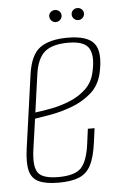

<svg xmlns="http://www.w3.org/2000/svg" viewBox="-48 -639 431 683"><g transform="rotate(-5 168.0 -297.5)"><path d="M134 9Q89 9 64 -2.5Q39 -14 31.5 -42Q24 -70 31 -121L68 -385Q78 -454 112.5 -478Q147 -502 210 -502Q282 -502 305.5 -471Q329 -440 313 -367Q303 -323 272.5 -296.5Q242 -270 203 -255.5Q164 -241 127.5 -234.5Q91 -228 70 -225L55 -120Q46 -59 61.5 -35Q77 -11 135 -11Q194 -11 216.5 -35Q239 -59 247 -120L254 -173H278L271 -121Q264 -70 249.5 -42Q235 -14 207.5 -2.5Q180 9 134 9ZM73 -247Q99 -250 132.5 -256.5Q166 -263 198.5 -276.5Q231 -290 255 -312.5Q279 -335 287 -369Q301 -425 286 -454.5Q271 -484 211 -484Q154 -484 127 -461Q100 -438 92 -383ZM174 -561Q165 -561 158.5 -567.5Q152 -574 152 -583Q152 -592 158.5 -598Q165 -604 174 -604Q183 -604 189.5 -598Q196 -592 196 -583Q196 -574 189.5 -567.5Q183 -561 174 -561ZM254 -561Q245 -561 238.5 -567.5Q232 -574 232 -583Q232 -592 238.5 -598Q245 -604 254 -604Q263 -604 269.5 -598Q276 -592 276 -583Q276 -574 269.5 -567.5Q263 -561 254 -561Z"/></g></svg>

Font: Alumni Sans SC Thin
Style: Italic
Weight: 100
Italic angle: -8°
Designer: Robert E. Leuschke
Foundry: Robert E. Leuschke
Version: Version 1.016